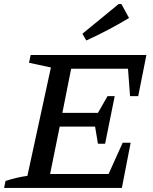

<svg xmlns="http://www.w3.org/2000/svg" viewBox="-36 -919 747 939"><path d="M-16 0 -9 -34Q46 -52 98 -59L213 -589L106 -612L114 -650H680L640 -449H600L590 -583H312L269 -367H443L490 -449H525L478 -216H443L429 -300H256L209 -68H495L564 -221H603L560 0ZM386 -721 367 -754 544 -899H558L595 -831Q494 -770 386 -721Z"/></svg>

Font: Piazzolla SC Medium
Style: Italic
Weight: 500
Italic angle: -11.3°
Designer: Juan Pablo del Peral
Foundry: Huerta Tipografica
Version: Version 1.330